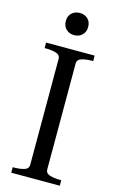

<svg xmlns="http://www.w3.org/2000/svg" viewBox="-136 -960 609 1012"><g transform="rotate(15 168.5 -453.5)"><path d="M122 -66V-644Q122 -666 98 -673Q74 -680 42 -680H36V-710H301V-680H295Q264 -680 239.5 -673Q215 -666 215 -644V-66Q215 -44 239.5 -37Q264 -30 295 -30H301V0H36V-30H42Q74 -30 98 -37Q122 -44 122 -66ZM168 -786Q142 -786 124.5 -802.5Q107 -819 107 -847Q107 -875 124.5 -891Q142 -907 168 -907Q194 -907 211.5 -891Q229 -875 229 -847Q229 -819 211.5 -802.5Q194 -786 168 -786Z"/></g></svg>

Font: Roboto Serif 144pt
Style: Regular
Weight: 400
Version: Version 1.008